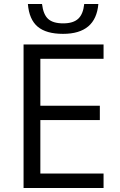

<svg xmlns="http://www.w3.org/2000/svg" viewBox="-20 -935 595 955"><path d="M495.1 0H97.2V-713.9H495.1V-642.6H180.7V-409.2H476.6V-337.9H180.7V-71.8H495.1ZM118.7 -915H189Q195.3 -862.8 219.5 -840.8Q243.7 -818.8 294.4 -818.8Q344.2 -818.8 368.9 -841.6Q393.6 -864.3 398.9 -915H469.2Q456.5 -766.6 293.5 -766.6Q210 -766.6 167.5 -802.2Q125 -837.9 118.7 -915Z"/></svg>

Font: Viking Open Sans
Style: Regular
Weight: 400
Foundry: Ascender Corporation
Version: Version 2.001